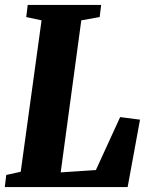

<svg xmlns="http://www.w3.org/2000/svg" viewBox="-22 -763 610 783"><path d="M-2.5 0 3.5 -49.5 62.5 -62.5 147.5 -680 85 -693.5 91 -743H390.5L384.5 -693.5L309.5 -680L225.5 -60L369 -69.5L468 -285.5L549 -275L498.5 0Z"/></svg>

Font: Merriweather 24pt SemiCondensed Black
Style: Italic
Weight: 900
Width: 4
Italic angle: -7.8°
Designer: Eben Sorkin
Foundry: Eben Sorkin
Version: Version 2.101